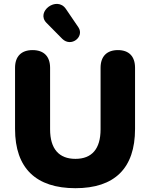

<svg xmlns="http://www.w3.org/2000/svg" viewBox="-20 -977 788 1008"><path d="M307 -773C354 -727 424 -784 392 -833L326 -930C279 -1000 166 -916 224 -857ZM376 11C581 11 689 -93 689 -300V-621C689 -681 657 -714 599 -714C541 -714 508 -681 508 -621V-298C508 -195 462 -143 376 -143C290 -143 243 -195 243 -298V-621C243 -681 210 -714 151 -714C92 -714 59 -681 59 -621V-300C59 -93 170 11 376 11Z"/></svg>

Font: Nunito Black
Style: Regular
Weight: 900
Designer: Vernon Adams
Foundry: Vernon Adams
Version: Version 3.602